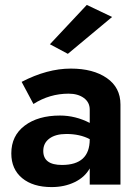

<svg xmlns="http://www.w3.org/2000/svg" viewBox="-20 -751 566 781"><path d="M156 -137Q156 -80 232 -80Q345 -80 345 -184V-185Q305 -206 250 -206Q206 -206 181 -187.5Q156 -169 156 -137ZM116 -328 68 -418Q172 -472 268 -472Q359 -472 414.5 -433.5Q470 -395 470 -326V0H345V-66Q325 -30 283.5 -10Q242 10 190 10Q114 10 70 -26.5Q26 -63 26 -127Q26 -199 80.5 -240Q135 -281 224 -281Q287 -281 345 -251V-305Q345 -335 321 -352.5Q297 -370 259 -370Q182 -370 116 -328ZM436 -682 256 -532 183 -571 333 -731Z"/></svg>

Font: Renner*
Style: Semi
Weight: 600
Version: Version 003.000 ; ttfautohint (v0.97) -l 8 -r 50 -G 200 -x 1